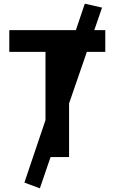

<svg xmlns="http://www.w3.org/2000/svg" viewBox="-20 -858 626 1049"><path d="M197.8 170.9 256.3 0H357.4V-293L454.6 -574.7H555.2V-693.4H495.1L537.6 -816.4L443.4 -837.9L394.5 -693.4H30.8V-574.7H228.5V-201.7L113.3 139.6Z"/></svg>

Font: CaskaydiaCove Nerd Font
Style: Bold
Weight: 700
Designer: Aaron Bell
Foundry: Saja Typeworks
Version: Version 2111.1;Nerd Fonts 2.3.0